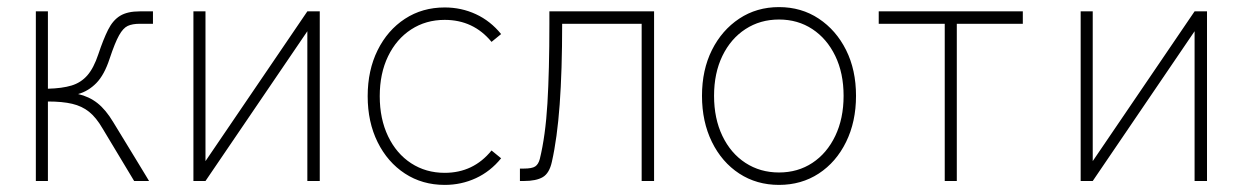

<svg xmlns="http://www.w3.org/2000/svg" viewBox="-20 -510 3503 541"><path d="M81 0V-478H115V-260Q155 -261 181.5 -269Q208 -277 226 -297.5Q244 -318 257 -357Q271 -399 284.5 -426Q298 -453 318.5 -465.5Q339 -478 374 -478H411V-443H374Q353 -443 340 -437Q327 -431 315.5 -410.5Q304 -390 289 -345Q274 -299 251.5 -276Q229 -253 200 -245Q231 -238 254.5 -219.5Q278 -201 299 -166Q338 -102 360 -66Q382 -30 391 -15Q400 0 400 0H358L269 -148Q251 -179 231 -195Q211 -211 183.5 -217.5Q156 -224 115 -224V0Z M525 0V-478H559V-56L846 -478H881V0H846V-422L559 0Z M1233 11Q1170 11 1121 -21Q1072 -53 1044 -109.5Q1016 -166 1016 -239Q1016 -312 1044 -368.5Q1072 -425 1121 -457Q1170 -489 1233 -489Q1280 -489 1321 -470Q1362 -451 1392 -414L1365 -392Q1314 -454 1233 -454Q1180 -454 1138.5 -427Q1097 -400 1073.5 -351.5Q1050 -303 1050 -239Q1050 -175 1073.5 -126Q1097 -77 1138.5 -50Q1180 -23 1233 -23Q1314 -23 1365 -86L1392 -64Q1362 -27 1321 -8Q1280 11 1233 11Z M1445 0V-35H1456Q1479 -35 1488 -41Q1497 -47 1501 -62Q1517 -127 1522.5 -219Q1528 -311 1528 -443V-478H1823V0H1788V-443H1564Q1564 -311 1557 -215.5Q1550 -120 1535 -54Q1528 -22 1509.5 -11Q1491 0 1456 0Z M2175 11Q2112 11 2063 -21Q2014 -53 1986 -110Q1958 -167 1958 -240Q1958 -313 1986 -369Q2014 -425 2063 -457.5Q2112 -490 2175 -490Q2238 -490 2287 -457.5Q2336 -425 2364 -369Q2392 -313 2392 -240Q2392 -167 2364 -110Q2336 -53 2287 -21Q2238 11 2175 11ZM2175 -24Q2228 -24 2269 -51Q2310 -78 2333.5 -127Q2357 -176 2357 -240Q2357 -304 2333.5 -352.5Q2310 -401 2269 -428Q2228 -455 2175 -455Q2122 -455 2080.5 -428Q2039 -401 2015.5 -352.5Q1992 -304 1992 -240Q1992 -176 2015.5 -127Q2039 -78 2080.5 -51Q2122 -24 2175 -24Z M2642 0V-443H2456V-478H2862V-443H2676V0Z M3025 0V-478H3059V-56L3346 -478H3381V0H3346V-422L3059 0Z"/></svg>

Font: Zen Kaku Gothic Antique Light
Style: Regular
Weight: 300
Designer: Yoshimichi Ohira
Foundry: Positype
Version: Version 1.001